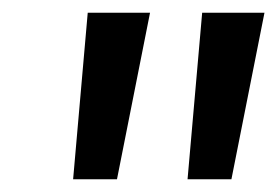

<svg xmlns="http://www.w3.org/2000/svg" viewBox="-20 -709 436 302"><path d="M118 -689H216L164 -427H95ZM298 -689H396L344 -427H275Z"/></svg>

Font: FiraGO
Style: Italic
Weight: 400
Italic angle: -8°
Designer: bBox Type GmbH
Foundry: bBox Type GmbH
Version: Version 1.001